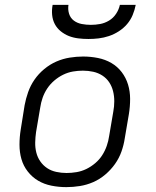

<svg xmlns="http://www.w3.org/2000/svg" viewBox="-20 -760 640 788"><path d="M252 8Q252 8 252 8Q252 8 252 8Q221 8 191 2Q161 -4 136.5 -18.5Q112 -33 94 -56Q76 -79 68 -107Q60 -135 60 -166Q60 -197 65 -228L81 -328Q86 -355 95.5 -382Q105 -409 121.5 -433Q138 -457 161.5 -476.5Q185 -496 211.5 -507.5Q238 -519 266 -523.5Q294 -528 321 -528Q321 -528 321 -528Q321 -528 321 -528Q352 -528 382 -522Q412 -516 437 -501.5Q462 -487 479.5 -464Q497 -441 505.5 -413Q514 -385 514 -354Q514 -323 509 -292L492 -192Q488 -165 478.5 -138Q469 -111 452 -87Q435 -63 412 -43.5Q389 -24 362.5 -12.5Q336 -1 308 3.5Q280 8 252 8ZM253 -50Q273 -50 294 -53.5Q315 -57 334.5 -66.5Q354 -76 371 -90.5Q388 -105 399.5 -123Q411 -141 418 -161Q425 -181 428 -202L445 -302Q449 -323 449 -344.5Q449 -366 444 -386Q439 -406 428 -422.5Q417 -439 400 -450Q383 -461 362.5 -465.5Q342 -470 320 -470Q300 -470 279.5 -466.5Q259 -463 239.5 -453.5Q220 -444 203 -429.5Q186 -415 174 -397Q162 -379 155 -359Q148 -339 145 -318L128 -218Q125 -197 124.5 -175.5Q124 -154 129 -134Q134 -114 145.5 -97.5Q157 -81 173.5 -70Q190 -59 211 -54.5Q232 -50 253 -50ZM343 -600Q322 -600 301.5 -602.5Q281 -605 263 -612Q245 -619 229.5 -631.5Q214 -644 205 -661Q196 -678 194 -698.5Q192 -719 196 -740H261Q258 -721 263.5 -703.5Q269 -686 283 -675.5Q297 -665 315.5 -661.5Q334 -658 353 -658Q372 -658 391 -661.5Q410 -665 427.5 -675.5Q445 -686 456.5 -703.5Q468 -721 472 -740H537Q533 -719 524.5 -698.5Q516 -678 501.5 -661Q487 -644 467.5 -631.5Q448 -619 427 -612Q406 -605 385 -602.5Q364 -600 343 -600Z"/></svg>

Font: Iosevka SS04 Light Extended
Style: Italic
Weight: 300
Width: 7
Italic angle: -9°
Monospace: yes
Designer: Belleve Invis
Foundry: Belleve Invis
Version: Version 19.0.0; ttfautohint (v1.8.4)